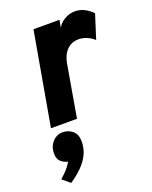

<svg xmlns="http://www.w3.org/2000/svg" viewBox="-152 -608 784 991"><g transform="rotate(-20 239.5 -112.0)"><path d="M62 0 152 -511H295L287 -469Q299 -493 326 -509Q353 -525 383 -525Q435.5 -525 479 -480L437 -348Q420.5 -364 397.5 -373.5Q374.5 -383 352 -383Q326 -383 306 -371.2Q286 -359.5 272.8 -337.5Q259.5 -315.5 254 -284L205 0ZM64 301 22 266Q36 253.5 47.8 241.8Q59.5 230 69 217.8Q78.5 205.5 86 192Q64.5 188 48.2 173Q32 158 32 128Q32 91 54.8 65.5Q77.5 40 111 40Q142 40 165 59.5Q188 79 188 118Q188 149.5 176 179.8Q164 210 136.8 240Q109.5 270 64 301Z"/></g></svg>

Font: Overpass Black
Style: Italic
Weight: 900
Italic angle: -10°
Designer: Delve Withrington, Dave Bailey, Thomas Jockin
Foundry: Delve Fonts LLC
Version: Version 4.000